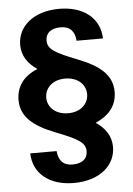

<svg xmlns="http://www.w3.org/2000/svg" viewBox="-61 -751 704 1015"><g transform="rotate(-5 291.0 -244.0)"><path d="M292 -706C152 -706 70 -629 70 -534C70 -476 100 -433 150 -399C71 -368 36 -311 36 -244C36 -155 101 -102 216 -57C337 -10 371 12 371 56C371 98 341 120 291 120C241 120 217 91 213 42H73C76 151 162 218 290 218C430 218 512 141 512 46C512 -12 482 -55 432 -89C512 -124 546 -178 546 -244C546 -333 481 -386 366 -431C245 -478 211 -500 211 -544C211 -586 241 -608 291 -608C341 -608 366 -579 369 -530H509C506 -639 420 -706 292 -706ZM183 -244C183 -294 223 -336 291 -336C358 -336 400 -295 400 -244C400 -194 360 -152 292 -152C224 -152 183 -194 183 -244Z"/></g></svg>

Font: Malmofest SemiBold
Style: Regular
Weight: 600
Designer: Jonny Pinhorn (Poppins), Kolossal
Version: Version 1.004;Glyphs 3.1.2 (3151)